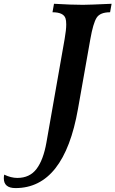

<svg xmlns="http://www.w3.org/2000/svg" viewBox="-159 -713 599 996"><path d="M-78.6 262.7Q-139.2 262.7 -139.2 211.9Q-139.2 203.1 -137.2 192.9Q-101.6 210 -69.3 210Q-4.9 210 30.5 163.3Q65.9 116.7 82 25.4L176.3 -510.7Q184.6 -558.1 184.6 -586.4Q184.6 -606.9 180.7 -618.2Q169.9 -649.4 113.3 -649.4L121.1 -693.4Q210.9 -688 271.5 -688Q301.8 -688 419.9 -693.4L412.1 -649.4Q360.4 -649.4 342.3 -621.1Q324.2 -592.8 309.6 -509.8L245.6 -148.4Q173.3 262.7 -78.6 262.7Z"/></svg>

Font: Kelvinch
Style: Bold Italic
Weight: 700
Italic angle: -10°
Designer: Paul James Miller
Foundry: High-Logic / Made with FontCreator
Version: Version 3.30 September 23, 2016